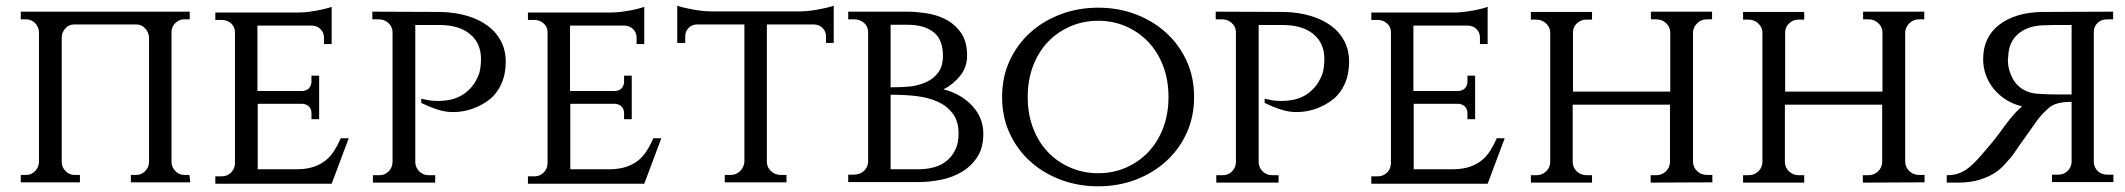

<svg xmlns="http://www.w3.org/2000/svg" viewBox="-20 -641 7472 675"><path d="M649 0H440V-26H459Q477 -26 490 -39Q503 -52 504 -70V-509Q503 -528 490 -541.5Q477 -555 460 -555H240Q223 -555 210.5 -542Q198 -529 197 -511V-70Q198 -52 211 -39Q224 -26 242 -26H261V0H53V-26H72Q90 -26 103 -39Q116 -52 117 -70V-529Q116 -547 103 -560Q90 -573 72 -573H53V-600H647V-573H628Q610 -573 597 -560.5Q584 -548 583 -531V-70Q584 -52 597 -39Q610 -26 628 -26H646Z M1146 5H737V-21H759Q779 -21 792 -34Q805 -47 806 -66V-528Q806 -546 792.5 -558.5Q779 -571 759 -571H737V-597H1030Q1044 -597 1061 -599Q1078 -601 1094.5 -604Q1111 -607 1124.5 -610.5Q1138 -614 1146 -617V-486H1119V-509Q1119 -526 1107.5 -538Q1096 -550 1078 -551H885V-321H1043Q1059 -322 1067 -331.5Q1075 -341 1075 -354V-375H1102V-222H1075V-243Q1075 -256 1067.5 -265Q1060 -274 1045 -276H886V-46H1029Q1062 -47 1085.5 -55.5Q1109 -64 1126 -78Q1143 -92 1155.5 -112Q1168 -132 1178 -155H1206Z M1528 -599Q1579 -598 1621.5 -585.5Q1664 -573 1694.5 -550.5Q1725 -528 1741.5 -496Q1758 -464 1758 -424Q1758 -381 1743 -347Q1728 -313 1702.5 -292.5Q1677 -272 1643.5 -259.5Q1610 -247 1572 -247Q1546 -247 1518 -256Q1490 -265 1461 -279V-294Q1470 -292 1480 -290Q1488 -288 1498.5 -287Q1509 -286 1520 -286Q1538 -286 1558.5 -289.5Q1579 -293 1599 -303.5Q1619 -314 1636.5 -333.5Q1654 -353 1665 -384Q1668 -394 1669.5 -408Q1671 -422 1671 -434Q1671 -489 1632.5 -521Q1594 -553 1526 -553H1440V-70Q1441 -51 1454.5 -38Q1468 -25 1488 -25H1510V1H1291V-25H1313Q1333 -25 1346 -38Q1359 -51 1360 -70V-530Q1359 -548 1345 -560.5Q1331 -573 1311 -573H1289V-600Z M2245 5H1836V-21H1858Q1878 -21 1891 -34Q1904 -47 1905 -66V-528Q1905 -546 1891.5 -558.5Q1878 -571 1858 -571H1836V-597H2129Q2143 -597 2160 -599Q2177 -601 2193.5 -604Q2210 -607 2223.5 -610.5Q2237 -614 2245 -617V-486H2218V-509Q2218 -526 2206.5 -538Q2195 -550 2177 -551H1984V-321H2142Q2158 -322 2166 -331.5Q2174 -341 2174 -354V-375H2201V-222H2174V-243Q2174 -256 2166.5 -265Q2159 -274 2144 -276H1985V-46H2128Q2161 -47 2184.5 -55.5Q2208 -64 2225 -78Q2242 -92 2254.5 -112Q2267 -132 2277 -155H2305Z M2794 -601Q2808 -601 2825 -603Q2842 -605 2858.5 -608Q2875 -611 2889 -614.5Q2903 -618 2911 -621V-490H2884V-513Q2884 -530 2872.5 -542Q2861 -554 2843 -555H2676V-70Q2677 -52 2691 -39Q2705 -26 2725 -26H2745V0H2528V-26H2548Q2568 -26 2581.5 -39Q2595 -52 2597 -71V-555H2429Q2411 -554 2400 -542Q2389 -530 2389 -513V-490H2361V-621Q2369 -618 2383 -614.5Q2397 -611 2413.5 -608Q2430 -605 2447 -603Q2464 -601 2478 -601Z M3170 -600Q3197 -600 3233.5 -595Q3270 -590 3302.5 -574Q3335 -558 3357.5 -527Q3380 -496 3380 -445Q3380 -405 3355.5 -374.5Q3331 -344 3297 -327Q3359 -311 3398 -269Q3437 -227 3437 -171Q3437 -121 3415.5 -88.5Q3394 -56 3361 -36.5Q3328 -17 3288 -9Q3248 -1 3211 -1H2962V-27H2982Q3003 -27 3017 -40Q3031 -53 3032 -71V-530Q3031 -549 3017 -561Q3003 -573 2982 -573H2962V-600ZM3211 -46Q3240 -46 3265.5 -53.5Q3291 -61 3309.5 -76.5Q3328 -92 3339 -115.5Q3350 -139 3350 -171Q3350 -215 3329.5 -242Q3309 -269 3276.5 -283.5Q3244 -298 3203.5 -303Q3163 -308 3111 -308V-46ZM3181 -337Q3211 -341 3236.5 -352.5Q3262 -364 3278.5 -386Q3295 -408 3295 -445Q3295 -502 3262 -528Q3229 -554 3169 -554H3111V-334Q3151 -334 3181 -337Z M3841 -614Q3911 -614 3972 -591Q4033 -568 4079 -526.5Q4125 -485 4151.5 -427.5Q4178 -370 4178 -300Q4178 -230 4151.5 -172.5Q4125 -115 4079 -73.5Q4033 -32 3972 -9Q3911 14 3841 14Q3771 14 3709.5 -9Q3648 -32 3602 -73.5Q3556 -115 3529.5 -172.5Q3503 -230 3503 -300Q3503 -370 3529.5 -427.5Q3556 -485 3602 -526.5Q3648 -568 3709.5 -591Q3771 -614 3841 -614ZM3841 -32Q3893 -32 3938 -51.5Q3983 -71 4016.5 -106Q4050 -141 4069 -190.5Q4088 -240 4088 -300Q4088 -360 4069 -409.5Q4050 -459 4016.5 -494Q3983 -529 3938 -548.5Q3893 -568 3841 -568Q3789 -568 3743.5 -548.5Q3698 -529 3664.5 -494Q3631 -459 3612 -409.5Q3593 -360 3593 -300Q3593 -240 3612 -190.5Q3631 -141 3664.5 -106Q3698 -71 3743.5 -51.5Q3789 -32 3841 -32Z M4493 -599Q4544 -598 4586.5 -585.5Q4629 -573 4659.5 -550.5Q4690 -528 4706.5 -496Q4723 -464 4723 -424Q4723 -381 4708 -347Q4693 -313 4667.5 -292.5Q4642 -272 4608.5 -259.5Q4575 -247 4537 -247Q4511 -247 4483 -256Q4455 -265 4426 -279V-294Q4435 -292 4445 -290Q4453 -288 4463.5 -287Q4474 -286 4485 -286Q4503 -286 4523.5 -289.5Q4544 -293 4564 -303.5Q4584 -314 4601.5 -333.5Q4619 -353 4630 -384Q4633 -394 4634.5 -408Q4636 -422 4636 -434Q4636 -489 4597.5 -521Q4559 -553 4491 -553H4405V-70Q4406 -51 4419.5 -38Q4433 -25 4453 -25H4475V1H4256V-25H4278Q4298 -25 4311 -38Q4324 -51 4325 -70V-530Q4324 -548 4310 -560.5Q4296 -573 4276 -573H4254V-600Z M5210 5H4801V-21H4823Q4843 -21 4856 -34Q4869 -47 4870 -66V-528Q4870 -546 4856.5 -558.5Q4843 -571 4823 -571H4801V-597H5094Q5108 -597 5125 -599Q5142 -601 5158.5 -604Q5175 -607 5188.5 -610.5Q5202 -614 5210 -617V-486H5183V-509Q5183 -526 5171.5 -538Q5160 -550 5142 -551H4949V-321H5107Q5123 -322 5131 -331.5Q5139 -341 5139 -354V-375H5166V-222H5139V-243Q5139 -256 5131.5 -265Q5124 -274 5109 -276H4950V-46H5093Q5126 -47 5149.5 -55.5Q5173 -64 5190 -78Q5207 -92 5219.5 -112Q5232 -132 5242 -155H5270Z M5783 1V-25H5802Q5822 -25 5836 -38Q5850 -51 5851 -70V-273H5509V-70Q5510 -51 5524 -38Q5538 -25 5558 -25H5577V1H5362V-25H5381Q5401 -25 5415 -38Q5429 -51 5430 -70V-528Q5429 -546 5415 -559Q5401 -572 5381 -572H5362V-599H5577V-572H5557Q5538 -572 5524.5 -559.5Q5511 -547 5510 -530V-319H5852V-529Q5851 -547 5837 -560Q5823 -573 5803 -573H5784V-600H5999V-573H5980Q5961 -573 5947.5 -560Q5934 -547 5932 -530V-71Q5933 -52 5947 -39Q5961 -26 5981 -26H6000V0Z M6529 1V-25H6548Q6568 -25 6582 -38Q6596 -51 6597 -70V-273H6255V-70Q6256 -51 6270 -38Q6284 -25 6304 -25H6323V1H6108V-25H6127Q6147 -25 6161 -38Q6175 -51 6176 -70V-528Q6175 -546 6161 -559Q6147 -572 6127 -572H6108V-599H6323V-572H6303Q6284 -572 6270.5 -559.5Q6257 -547 6256 -530V-319H6598V-529Q6597 -547 6583 -560Q6569 -573 6549 -573H6530V-600H6745V-573H6726Q6707 -573 6693.5 -560Q6680 -547 6678 -530V-71Q6679 -52 6693 -39Q6707 -26 6727 -26H6746V0Z M7409 -600V-573H7388Q7368 -573 7355 -561Q7342 -549 7341 -531V-70Q7342 -52 7355 -39.5Q7368 -27 7388 -27H7410V-1H7194V-27H7216Q7236 -27 7249 -40Q7262 -53 7263 -71V-283Q7209 -283 7186 -264Q7163 -245 7145 -222L7101 -160Q7084 -137 7069 -114.5Q7054 -92 7049 -87Q7037 -73 7022.5 -57.5Q7008 -42 6986 -29Q6964 -16 6934 -7.5Q6904 1 6862 1H6824V-25Q6845 -25 6861.5 -30Q6878 -35 6892 -44.5Q6906 -54 6919 -67Q6932 -80 6946 -96Q6961 -113 6976 -131Q6991 -149 7003 -165Q7017 -183 7030 -202V-201Q7042 -218 7058 -236.5Q7074 -255 7089 -267Q7059 -274 7034 -289.5Q7009 -305 6990.5 -327Q6972 -349 6962 -376Q6952 -403 6952 -433Q6952 -510 7008 -553.5Q7064 -597 7158 -599ZM7263 -309V-553H7199Q7180 -553 7160 -552Q7105 -549 7073 -520Q7041 -491 7040 -440Q7039 -438 7039 -432Q7039 -407 7046 -388Q7056 -359 7071 -343.5Q7086 -328 7104 -320.5Q7122 -313 7142 -311.5Q7162 -310 7177.5 -309.5Q7193 -309 7204 -309Z"/></svg>

Font: Constantine
Style: Regular
Weight: 400
Designer: Dukom Design
Version: Version 1.001;PS 001.001;hotconv 1.0.56;makeotf.lib2.0.21325